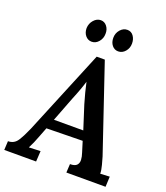

<svg xmlns="http://www.w3.org/2000/svg" viewBox="-178 -1045 998 1156"><g transform="rotate(20 321.0 -466.5)"><path d="M370 -718 557 -165Q562 -148 570.5 -116.5Q579 -85 579 -63L639 -66L636 0H385L388 -55Q419 -55 431 -68Q443 -81 442 -101.5Q441 -122 433 -145L412 -213L181 -209L155 -142Q149 -125 139.5 -103.5Q130 -82 121 -65L195 -68L191 0H-13L-10 -57Q30 -57 51.5 -91.5Q73 -126 94 -175L318 -718ZM312 -555Q306 -534 294.5 -502Q283 -470 266 -429L206 -273H394L346 -423Q336 -457 327 -491.5Q318 -526 312 -555ZM258 -792Q234 -792 218 -811Q202 -830 202 -859Q203 -889 222.5 -911Q242 -933 267 -933Q291 -933 306.5 -913Q322 -893 321 -865Q321 -836 302.5 -814Q284 -792 258 -792ZM428 -792Q404 -792 388.5 -811Q373 -830 373 -859Q373 -889 392 -911Q411 -933 437 -933Q462 -933 476.5 -913Q491 -893 491 -865Q491 -835 472.5 -813.5Q454 -792 428 -792Z"/></g></svg>

Font: Lora SemiBold
Style: Italic
Weight: 600
Italic angle: -3°
Designer: Olga Karpushina, Alexei Vanyashin (Cyrillic)
Foundry: Cyreal
Version: Version 3.011; ttfautohint (v1.8.4.7-5d5b)